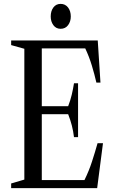

<svg xmlns="http://www.w3.org/2000/svg" viewBox="-20 -970 592 990"><path d="M37.5 0V-24L105.5 -44V-718.5L37.5 -737.5V-761.5H484L498 -544H477Q467.5 -586 453.5 -632.2Q439.5 -678.5 419.5 -720.5H195.5V-422.5H331.5Q343 -452 350 -481.8Q357 -511.5 361.5 -540.5H382.5V-263H361.5Q358 -293 350.5 -322.5Q343 -352 331.5 -381H195.5V-41.5H415.5Q439 -89.5 454.2 -136.5Q469.5 -183.5 483 -231.5H511L481 0ZM292.5 -821.5Q269 -821.5 255.2 -840.2Q241.5 -859 241.5 -885Q241.5 -913 255.2 -931.5Q269 -950 292.5 -950Q316.5 -950 330.8 -931.5Q345 -913 345 -885Q345 -859 331 -840.2Q317 -821.5 292.5 -821.5Z"/></svg>

Font: Libre Caslon Condensed
Style: Regular
Weight: 400
Designer: Pablo Impallari, Rodrigo Fuenzalida, Katja Schimmel, Ertekin Erdin
Foundry: Pablo Impallari, Rodrigo Fuenzalida
Version: Version 2.000; ttfautohint (v1.8.4.7-5d5b);gftools[0.9.33]